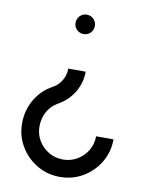

<svg xmlns="http://www.w3.org/2000/svg" viewBox="-82 -574 663 848"><g transform="rotate(10 249.0 -150.0)"><path d="M239 -426Q221 -426 208.2 -438.5Q195.5 -451 195.5 -469Q195.5 -488 208.2 -500.5Q221 -513 239 -513Q257 -513 269.5 -500.5Q282 -488 282 -469Q282 -451 269.5 -438.5Q257 -426 239 -426ZM245 213.5Q188.5 213.5 142 186Q95.5 158.5 67.8 112Q40 65.5 40 9Q40 -49 68.2 -97.8Q96.5 -146.5 145 -172.5Q170 -186 184.5 -210.5Q199 -235 199 -264H277Q277 -214 251.5 -171.5Q226 -129 181.5 -104Q152 -88 135 -57.8Q118 -27.5 118 9Q118 44 135.2 72.8Q152.5 101.5 181.2 118.5Q210 135.5 245 135.5Q280 135.5 308.8 118.5Q337.5 101.5 354.8 72.8Q372 44 372 9H450Q450 65.5 422.2 112Q394.5 158.5 348 186Q301.5 213.5 245 213.5Z"/></g></svg>

Font: Urbanist
Style: Regular
Weight: 400
Designer: Corey Hu
Foundry: Corey Hu
Version: Version 1.330; ttfautohint (v1.8.4.7-5d5b)